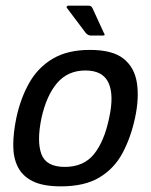

<svg xmlns="http://www.w3.org/2000/svg" viewBox="-20 -655 536 681"><path d="M196 6Q133 6 96.5 -12Q60 -30 43.5 -62.5Q27 -95 27 -139.5Q27 -184 38 -237Q53 -307 84 -361.5Q115 -416 167.5 -447Q220 -478 299 -478Q379 -478 418 -447Q457 -416 465.5 -361.5Q474 -307 459 -237Q444 -167 414.5 -112Q385 -57 332.5 -25.5Q280 6 196 6ZM210 -63Q277 -63 313.5 -108.5Q350 -154 367 -236Q385 -317 365 -361Q345 -405 283 -405Q221 -405 183 -361Q145 -317 127 -236Q110 -153 127 -108Q144 -63 210 -63ZM302 -529Q293 -529 285 -537L218 -626Q215 -629 217 -632Q219 -635 222 -635H291Q298 -635 301.5 -633.5Q305 -632 308 -626L348 -539Q355 -529 346 -529Z"/></svg>

Font: Glory Thin Medium
Style: Italic
Weight: 500
Italic angle: -12°
Version: Version 1.011